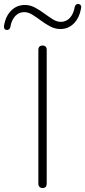

<svg xmlns="http://www.w3.org/2000/svg" viewBox="-97 -940 429 966"><path d="M117 6Q107 6 101.5 0Q96 -6 96 -16V-689Q96 -700 101.5 -705.5Q107 -711 117 -711Q127 -711 132.5 -705.5Q138 -700 138 -689V-16Q138 -6 133 0Q128 6 117 6ZM-62 -789Q-69 -789 -73.5 -794Q-78 -799 -77 -809Q-69 -859 -40.5 -887Q-12 -915 28 -915Q55 -915 79 -902Q103 -889 125.5 -872.5Q148 -856 168.5 -843Q189 -830 209 -830Q236 -830 254.5 -850Q273 -870 279 -905Q281 -913 285.5 -916.5Q290 -920 296 -920Q303 -920 308 -915Q313 -910 311 -900Q303 -851 275 -822.5Q247 -794 207 -794Q180 -794 155.5 -807Q131 -820 109 -836.5Q87 -853 66 -866Q45 -879 25 -879Q-2 -879 -20.5 -859Q-39 -839 -45 -804Q-46 -797 -51 -793Q-56 -789 -62 -789Z"/></svg>

Font: Nunito ExtraLight ExtraLight
Style: Regular
Weight: 250
Version: Version 3.602